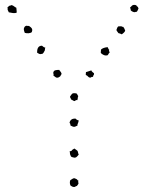

<svg xmlns="http://www.w3.org/2000/svg" viewBox="-20 -746 589 775"><path d="M45.9 -714.8Q45.9 -709 46.9 -704.6Q47.9 -700.2 46.9 -694.3Q39.1 -692.4 31.7 -693.4Q24.4 -694.3 15.6 -696.3Q9.8 -707 10.7 -710Q11.7 -712.9 9.8 -715.8Q17.6 -723.6 21 -723.6Q24.4 -723.6 26.4 -725.6Q33.2 -723.6 37.1 -720.2Q41 -716.8 45.9 -714.8ZM539.1 -711.9Q537.1 -708 535.6 -704.1Q534.2 -700.2 531.2 -698.2Q527.3 -698.2 525.9 -697.3Q524.4 -696.3 519.5 -697.3Q511.7 -700.2 510.7 -701.7Q509.8 -703.1 507.8 -704.1Q507.8 -709 505.9 -712.9Q503.9 -716.8 508.8 -718.8Q513.7 -725.6 519.5 -726.1Q525.4 -726.6 527.3 -725.6Q531.2 -724.6 531.7 -722.2Q532.2 -719.7 536.1 -718.8ZM485.4 -622.1Q483.4 -617.2 479.5 -613.8Q475.6 -610.4 471.7 -607.4Q467.8 -609.4 464.8 -610.4Q461.9 -611.3 458 -612.3Q453.1 -620.1 451.7 -621.1Q450.2 -622.1 450.2 -626Q453.1 -636.7 458 -639.6Q470.7 -640.6 472.7 -638.7Q474.6 -636.7 477.5 -637.7Q482.4 -631.8 485.4 -622.1ZM108.4 -616.2Q103.5 -612.3 95.2 -611.8Q86.9 -611.3 80.1 -613.3Q74.2 -627.9 77.1 -632.8Q79.1 -639.6 85 -641.6Q86.9 -642.6 90.3 -641.6Q93.8 -640.6 96.7 -641.6Q100.6 -638.7 105 -635.3Q109.4 -631.8 110.4 -625ZM414.1 -555.7Q416 -553.7 417 -550.3Q418 -546.9 420.9 -544.9Q418.9 -540 420.4 -539.1Q421.9 -538.1 422.9 -534.2Q419.9 -532.2 418.5 -529.3Q417 -526.4 415 -523.4Q407.2 -520.5 398.9 -523.9Q390.6 -527.3 386.7 -533.2Q386.7 -537.1 387.2 -539.1Q387.7 -541 387.7 -545.9Q395.5 -553.7 414.1 -555.7ZM218.8 -463.9Q228.5 -453.1 228.5 -447.3Q222.7 -438.5 222.7 -437.5Q215.8 -433.6 215.3 -433.1Q214.8 -432.6 212.9 -432.6Q208 -431.6 204.1 -434.6Q200.2 -437.5 195.3 -441.4Q197.3 -445.3 195.8 -448.2Q194.3 -451.2 195.3 -454.1Q197.3 -460.9 203.6 -462.4Q210 -463.9 218.8 -463.9ZM348.6 -461.9Q350.6 -457 353.5 -455.1Q356.4 -453.1 359.4 -450.2Q360.4 -445.3 357.9 -442.9Q355.5 -440.4 355.5 -435.5Q350.6 -436.5 348.6 -434.6Q346.7 -432.6 343.8 -432.6Q338.9 -432.6 335.4 -437Q332 -441.4 326.2 -443.4Q326.2 -456.1 328.1 -455.6Q330.1 -455.1 331.1 -456.1ZM288.1 -369.1Q291 -367.2 292.5 -363.8Q293.9 -360.4 295.9 -358.4Q293.9 -353.5 293.9 -350.1Q293.9 -346.7 292 -341.8Q288.1 -342.8 286.1 -341.3Q284.2 -339.8 281.2 -337.9Q276.4 -338.9 273.9 -340.8Q271.5 -342.8 266.6 -344.7Q266.6 -347.7 264.6 -350.1Q262.7 -352.5 262.7 -356.4Q270.5 -369.1 275.4 -369.6Q280.3 -370.1 288.1 -369.1ZM297.9 -259.8Q294.9 -247.1 293.5 -245.6Q292 -244.1 293 -239.3Q290 -238.3 287.6 -236.8Q285.2 -235.4 282.2 -234.4Q277.3 -233.4 272.9 -235.4Q268.6 -237.3 264.6 -239.3Q264.6 -247.1 260.7 -250Q263.7 -267.6 284.2 -267.6Q291 -260.7 297.9 -259.8ZM163.1 -553.7Q161.1 -550.8 161.1 -543Q155.3 -531.2 152.8 -529.8Q150.4 -528.3 147.5 -528.3Q141.6 -526.4 137.7 -528.8Q133.8 -531.2 129.9 -533.2Q128.9 -561.5 149.4 -561.5Q156.2 -554.7 163.1 -553.7ZM280.3 -146.5Q290 -138.7 291 -138.7Q292 -138.7 293.9 -134.8Q294.9 -132.8 295.4 -128.9Q295.9 -125 297.9 -122.1Q294.9 -119.1 291.5 -114.7Q288.1 -110.4 282.2 -109.4Q280.3 -109.4 274.4 -110.8Q268.6 -112.3 266.6 -114.3Q261.7 -124 262.2 -127.9Q262.7 -131.8 260.7 -134.8Q269.5 -136.7 270 -138.7Q270.5 -140.6 272.5 -141.6ZM296.9 -16.6Q294.9 -13.7 295.9 -10.7Q296.9 -7.8 296.9 -4.9Q293 2 290 4.9Q287.1 4.9 284.7 6.8Q282.2 8.8 279.3 8.8Q274.4 8.8 271 6.8Q267.6 4.9 264.6 2.9Q259.8 -7.8 263.7 -18.6Q267.6 -20.5 272 -23.9Q276.4 -27.3 281.2 -26.4Q291 -23.4 293 -18.6Z"/></svg>

Font: Codystar
Style: Light
Weight: 300
Version: Version 1.000